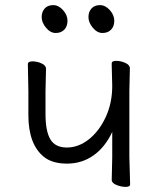

<svg xmlns="http://www.w3.org/2000/svg" viewBox="-20 -721 618 751"><path d="M231.5 -605Q219 -592 198 -592Q177 -592 160 -612.5Q143 -633 143 -654Q143 -675 155 -688Q167 -701 188 -701Q209 -701 226.5 -681.5Q244 -662 244 -640Q244 -618 231.5 -605ZM414.5 -605Q402 -592 381 -592Q360 -592 343 -612.5Q326 -633 326 -654Q326 -675 338 -688Q350 -701 371 -701Q392 -701 409.5 -681.5Q427 -662 427 -640Q427 -618 414.5 -605ZM489 0Q489 10 471.5 10Q454 10 435.5 2.5Q417 -5 417 -18L419 -106V-205Q391 -145 345.5 -113Q300 -81 242 -81Q184 -81 151 -108Q91 -157 91 -271V-364L89 -470Q89 -481 107 -481Q125 -481 142.5 -473Q160 -465 160 -452L158 -364V-275Q158 -208 177 -176Q196 -144 241.5 -144Q287 -144 327.5 -176Q368 -208 393.5 -263Q419 -318 419 -385L417 -463V-473Q417 -483 434.5 -483Q452 -483 470 -475Q488 -467 488 -454L486 -365V-106Z"/></svg>

Font: LXGW WenKai Lite
Style: Regular
Weight: 400
Designer: LXGW / Fontworks Inc.
Foundry: LXGW / Fontworks Inc.
Version: Version 1.511; March 25, 2025